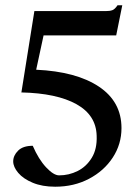

<svg xmlns="http://www.w3.org/2000/svg" viewBox="-20 -697 518 727"><path d="M189 10Q140 10 104 -5Q68 -20 49 -42.5Q30 -65 30 -86Q30 -108 48.5 -126.5Q67 -145 104 -145Q126 -94 154.5 -63.5Q183 -33 204 -33Q241 -33 274 -49.5Q307 -66 327.5 -99.5Q348 -133 346 -183Q344 -261 269.5 -302.5Q195 -344 61 -347L110 -654V-655H380Q396 -655 405.5 -658.5Q415 -662 425 -677H443L420 -563H145L117 -433Q269 -426 354.5 -369Q440 -312 440 -212Q440 -151 407 -100.5Q374 -50 317 -20Q260 10 189 10Z"/></svg>

Font: Gulzar
Style: Regular
Weight: 400
Designer: Borna Izadpanah, Alice Savoie, Simon Cozens, Fiona Ross
Version: Version 1.000;[7b34f74]; ttfautohint (v1.8.4)